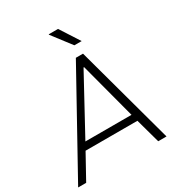

<svg xmlns="http://www.w3.org/2000/svg" viewBox="-224 -1026 1080 1161"><g transform="rotate(-30 315.5 -445.5)"><path d="M-19 0 361 -686H411L598 0H540L493 -170H131L37 0ZM158 -219H480L376 -612H372ZM391 -756 290 -888V-891H355L442 -756Z"/></g></svg>

Font: Chivo Medium Thin
Style: Italic
Weight: 250
Italic angle: -8.05°
Version: Version 2.002